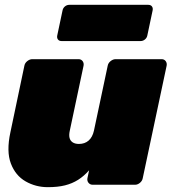

<svg xmlns="http://www.w3.org/2000/svg" viewBox="-20 -765 713 795"><path d="M178 10Q128 10 86 -14Q44 -38 25 -88Q6 -138 23 -217L81 -493Q83 -504 93 -512Q103 -520 114 -520H305Q316 -520 322 -512Q328 -504 326 -493L269 -224Q265 -206 268 -194Q271 -182 281 -175.5Q291 -169 307 -169Q331 -169 347 -183Q363 -197 369 -224L426 -493Q428 -504 438 -512Q448 -520 459 -520H649Q660 -520 666 -512Q672 -504 670 -493L571 -27Q569 -16 559.5 -8Q550 0 539 0H364Q353 0 346.5 -8Q340 -16 342 -27L349 -60Q328 -36 303.5 -20.5Q279 -5 249 2.5Q219 10 178 10ZM235 -595Q225 -595 220 -601.5Q215 -608 217 -618L239 -722Q241 -732 249 -738.5Q257 -745 267 -745H594Q604 -745 609 -738.5Q614 -732 612 -722L590 -618Q588 -608 580 -601.5Q572 -595 562 -595Z"/></svg>

Font: Rubik Light Black
Style: Italic
Weight: 900
Italic angle: -12°
Version: Version 2.104